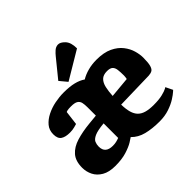

<svg xmlns="http://www.w3.org/2000/svg" viewBox="-179 -930 1138 1138"><g transform="rotate(-45 389.5 -361.0)"><path d="M178 14Q126 14 93.5 -5Q61 -24 46 -54Q31 -84 31 -118Q31 -174 58.5 -205.5Q86 -237 135 -252Q184 -267 246 -273L307 -279V-350Q307 -372 303.5 -388Q300 -404 286.5 -413Q273 -422 241 -422Q221 -422 212 -420Q203 -418 200 -416L189 -327Q185 -326 167.5 -321Q150 -316 128 -316Q90 -316 70 -329.5Q50 -343 50 -379Q50 -414 70.5 -438.5Q91 -463 124 -479.5Q157 -496 195 -503.5Q233 -511 268 -511Q318 -511 353 -502.5Q388 -494 412 -477Q438 -493 472 -502Q506 -511 543 -511Q605 -511 645 -492Q685 -473 708 -443.5Q731 -414 740 -382Q749 -350 749 -324Q749 -281 743 -260Q737 -239 725.5 -232.5Q714 -226 696 -225L459 -219Q460 -180 467.5 -153.5Q475 -127 491 -111Q507 -95 532.5 -88Q558 -81 594 -81Q639 -81 667.5 -88Q696 -95 708.5 -102Q721 -109 717 -108L739 -63Q742 -66 730 -55Q718 -44 693 -28Q668 -12 631.5 0.5Q595 13 550 13Q488 13 441 1Q394 -11 363 -43Q358 -39 335.5 -25Q313 -11 273.5 1.5Q234 14 178 14ZM252 -81Q268 -81 281 -84Q294 -87 307 -92V-214Q252 -209 227 -197.5Q202 -186 195.5 -170.5Q189 -155 189 -137Q189 -81 252 -81ZM460 -291 590 -303Q593 -321 593 -329Q593 -358 590.5 -378Q588 -398 577 -408.5Q566 -419 540 -419Q508 -419 491.5 -402.5Q475 -386 468.5 -357Q462 -328 460 -291ZM334 -535 295 -582 387 -695Q398 -709 412.5 -722Q427 -735 445 -736Q465 -737 487.5 -713.5Q510 -690 510 -640Z"/></g></svg>

Font: Faustina ExtraBold
Style: Regular
Weight: 800
Designer: Alfonso Garcia
Foundry: http://www.omnibus-type.com
Version: Version 1.200